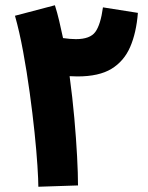

<svg xmlns="http://www.w3.org/2000/svg" viewBox="-20 -706 564 731"><path d="M277 0 126 5Q126 -20 122.5 -75Q119 -130 111.5 -202Q104 -274 93 -354Q82 -434 68 -510Q54 -586 37 -646L189 -686Q198 -658 205.5 -626Q213 -594 220 -561Q248 -557 269 -557Q323 -557 343 -584.5Q363 -612 372 -678L505 -657Q499 -581 475.5 -527Q452 -473 404.5 -444Q357 -415 275 -415Q260 -415 245 -416Q256 -335 263 -256Q270 -177 273.5 -110.5Q277 -44 277 0Z"/></svg>

Font: Noto Sans Arabic UI Cn XBd
Style: Regular
Weight: 800
Width: 3
Designer: Monotype Design Team, Nadine Chahine and Nizar Qandah
Foundry: Monotype Imaging Inc.
Version: Version 2.010; ttfautohint (v1.8.4.7-5d5b)